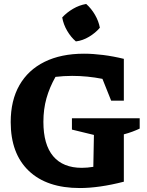

<svg xmlns="http://www.w3.org/2000/svg" viewBox="-20 -938 744 969"><path d="M383 11Q216 11 125 -76Q34 -163 34 -322Q34 -431 78 -508Q122 -585 205 -626Q288 -667 404 -667Q449 -667 500.5 -660.5Q552 -654 605 -641V-430H541L497 -540Q421 -555 344 -555Q302 -555 260 -550Q230 -497 214.5 -442Q199 -387 199 -323Q199 -208 248.5 -149.5Q298 -91 393 -91Q420 -91 451 -96L454 -257L343 -284V-341H685V-289Q668 -281 648 -273.5Q628 -266 605 -260V-21Q543 -5 487 3Q431 11 383 11ZM415 -918Q441 -895 459.5 -863Q478 -831 484 -798Q462 -772 429.5 -752.5Q397 -733 363 -729Q338 -750 319 -782.5Q300 -815 294 -850Q317 -875 348.5 -893.5Q380 -912 415 -918Z"/></svg>

Font: Piazzolla SC
Style: Bold
Weight: 700
Designer: Juan Pablo del Peral
Foundry: Huerta Tipografica
Version: Version 1.330